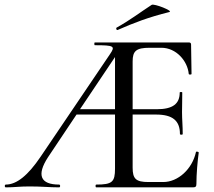

<svg xmlns="http://www.w3.org/2000/svg" viewBox="-26 -808 924 828"><path d="M482 -679C550 -709 615 -734 704 -756C724 -760 638 -794 628 -787C580 -756 535 -721 477 -689C473 -687 476 -676 482 -679ZM819 -152C803 -79 742 -23 678 -23H614C560 -23 546 -37 546 -85V-314H647C719 -314 750 -287 750 -230C750 -226 762 -226 762 -230C762 -265 759 -293 759 -325C759 -350 760 -368 760 -409C760 -412 749 -412 749 -409C749 -360 719 -337 650 -337H546V-543C546 -588 561 -602 620 -602H670C734 -602 783 -545 788 -489C789 -485 800 -486 800 -489L798 -616C798 -622 795 -625 788 -625H383C380 -625 380 -613 383 -613C467 -613 472 -609 448 -574L149 -132C95 -52 46 -12 -1 -12C-7 -12 -7 0 -1 0C37 0 56 -4 101 -4C157 -4 186 0 229 0C235 0 235 -12 229 -12C148 -12 131 -53 181 -130L304 -314H470V-81C470 -23 458 -12 389 -12C385 -12 385 0 389 0H806C818 0 821 -4 821 -15C821 -58 826 -114 831 -150C831 -154 819 -156 819 -152ZM319 -337 470 -562V-337Z"/></svg>

Font: Cormorant Infant Book
Style: Regular
Weight: 500
Designer: Christian Thalmann (Catharsis Fonts)
Version: Version 1.000;PS 002.000;hotconv 1.0.88;makeotf.lib2.5.64775